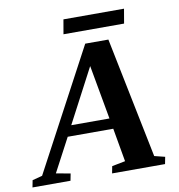

<svg xmlns="http://www.w3.org/2000/svg" viewBox="-139 -878 893 957"><g transform="rotate(-10 307.5 -399.0)"><path d="M147.5 -35.6 140.6 0H-51.8L-44.9 -35.6L5.4 -48.8L331.5 -660.2H448.7L572.8 -48.8L626 -35.6L619.1 0H351.1L357.9 -35.6L425.3 -48.8L395.5 -218.3H165L75.2 -48.8ZM336.4 -545.9 192.4 -272H385.7ZM232.9 -725.1 245.6 -798.3H552.2L539.6 -725.1Z"/></g></svg>

Font: Liberation Serif
Style: Bold Italic
Weight: 700
Italic angle: -16.333°
Designer: Steve Matteson
Foundry: Ascender Corporation
Version: Version 2.1.5